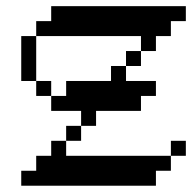

<svg xmlns="http://www.w3.org/2000/svg" viewBox="-20 -591 611 611"><path d="M142.9 -571.4H190.5V-523.8H142.9ZM190.5 -571.4H238.1V-523.8H190.5ZM238.1 -571.4H285.7V-523.8H238.1ZM285.7 -571.4H333.3V-523.8H285.7ZM333.3 -571.4H381V-523.8H333.3ZM142.9 -523.8H190.5V-476.2H142.9ZM190.5 -523.8H238.1V-476.2H190.5ZM238.1 -523.8H285.7V-476.2H238.1ZM285.7 -523.8H333.3V-476.2H285.7ZM333.3 -523.8H381V-476.2H333.3ZM381 -571.4H428.6V-523.8H381ZM381 -523.8H428.6V-476.2H381ZM428.6 -523.8H476.2V-476.2H428.6ZM381 -95.2H428.6V-47.6H381ZM333.3 -95.2H381V-47.6H333.3ZM285.7 -95.2H333.3V-47.6H285.7ZM238.1 -95.2H285.7V-47.6H238.1ZM190.5 -95.2H238.1V-47.6H190.5ZM142.9 -95.2H190.5V-47.6H142.9ZM95.2 -95.2H142.9V-47.6H95.2ZM333.3 -47.6H381V0H333.3ZM285.7 -47.6H333.3V0H285.7ZM238.1 -47.6H285.7V0H238.1ZM190.5 -47.6H238.1V0H190.5ZM142.9 -47.6H190.5V0H142.9ZM95.2 -523.8H142.9V-476.2H95.2ZM47.6 -476.2H95.2V-428.6H47.6ZM95.2 -47.6H142.9V0H95.2ZM47.6 -47.6H95.2V0H47.6ZM142.9 -142.9H190.5V-95.2H142.9ZM190.5 -190.5H238.1V-142.9H190.5ZM428.6 -571.4H476.2V-523.8H428.6ZM476.2 -571.4H523.8V-523.8H476.2ZM523.8 -571.4H571.4V-523.8H523.8ZM476.2 -523.8H523.8V-476.2H476.2ZM428.6 -476.2H476.2V-428.6H428.6ZM381 -428.6H428.6V-381H381ZM333.3 -381H381V-333.3H333.3ZM285.7 -333.3H333.3V-285.7H285.7ZM238.1 -238.1H285.7V-190.5H238.1ZM238.1 -285.7H285.7V-238.1H238.1ZM190.5 -285.7H238.1V-238.1H190.5ZM285.7 -285.7H333.3V-238.1H285.7ZM333.3 -285.7H381V-238.1H333.3ZM381 -333.3H428.6V-285.7H381ZM333.3 -333.3H381V-285.7H333.3ZM238.1 -333.3H285.7V-285.7H238.1ZM428.6 -95.2H476.2V-47.6H428.6ZM428.6 -47.6H476.2V0H428.6ZM381 -47.6H428.6V0H381ZM476.2 -95.2H523.8V-47.6H476.2ZM523.8 -142.9H571.4V-95.2H523.8ZM428.6 -333.3H476.2V-285.7H428.6ZM381 -285.7H428.6V-238.1H381ZM190.5 -333.3H238.1V-285.7H190.5ZM142.9 -285.7H190.5V-238.1H142.9ZM47.6 -428.6H95.2V-381H47.6ZM95.2 -333.3H142.9V-285.7H95.2ZM47.6 -381H95.2V-333.3H47.6Z"/></svg>

Font: Jacquard 12
Style: Regular
Weight: 400
Designer: Sarah Cadigan-Fried
Version: Version 1.000; ttfautohint (v1.8.4.7-5d5b)